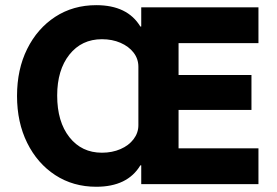

<svg xmlns="http://www.w3.org/2000/svg" viewBox="-20 -703 1057 733"><path d="M347.5 10Q259.2 10 190.8 -34.6Q122.5 -79.2 83.8 -157.5Q45 -235.8 45 -336.7Q45 -438.3 83.8 -516.2Q122.5 -594.2 190.8 -638.8Q259.2 -683.3 347.5 -683.3Q466.7 -683.3 515.8 -601.7H519.2V-675H966.7V-538.3H661.7V-416.7H940V-283.3H661.7V-136.7H966.7V0H519.2V-71.7H515.8Q466.7 10 347.5 10ZM369.2 -120Q408.3 -120 440 -133.8Q471.7 -147.5 490 -171.7Q508.3 -195.8 508.3 -225V-448.3Q508.3 -478.3 490 -502.1Q471.7 -525.8 440 -539.6Q408.3 -553.3 369.2 -553.3Q291.7 -553.3 245 -494.6Q198.3 -435.8 198.3 -338.3Q198.3 -238.3 245 -179.2Q291.7 -120 369.2 -120Z"/></svg>

Font: Funnel Sans ExtraBold
Style: Regular
Weight: 800
Version: Version 1.000; Beta; Release 5; Build 24; ttfautohint (v1.8.